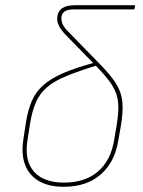

<svg xmlns="http://www.w3.org/2000/svg" viewBox="-20 -703 549 735"><path d="M224 12Q167 12 129.5 -9.5Q92 -31 76.5 -71Q61 -111 69 -166L79 -233Q87 -283 102.5 -318Q118 -353 147.5 -378.5Q177 -404 224 -424Q271 -444 341 -463L352 -453Q281 -431 234.5 -412Q188 -393 160.5 -369.5Q133 -346 118 -312.5Q103 -279 95 -229L85 -165Q73 -88 110 -46Q147 -4 225 -4Q305 -4 354.5 -46Q404 -88 417 -167L426 -220Q433 -262 433 -292Q433 -322 424.5 -345.5Q416 -369 398.5 -392.5Q381 -416 354 -444L230 -571Q214 -588 206 -603.5Q198 -619 199 -635Q201 -660 218 -671.5Q235 -683 267 -683H493Q498 -683 497 -679L495 -670Q494 -667 491 -667H264Q237 -667 226 -658Q215 -649 215 -634Q215 -620 221 -608Q227 -596 241 -582L363 -457Q404 -415 424.5 -382.5Q445 -350 448.5 -312.5Q452 -275 442 -217L433 -166Q420 -83 366 -35.5Q312 12 224 12Z"/></svg>

Font: Sofia Sans Hairline
Style: Italic
Weight: 1
Italic angle: -9°
Designer: Botio Nikoltchev, Ani Petrova
Foundry: lettersoup
Version: Version 4.102